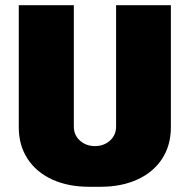

<svg xmlns="http://www.w3.org/2000/svg" viewBox="-20 -706 727 736"><path d="M263 -686V-221Q263 -188 286.5 -167Q310 -146 344 -146Q378 -146 401.5 -167Q425 -188 425 -221V-686H635V-218Q635 -149 601.5 -97.5Q568 -46 507 -18Q446 10 365 10H322Q241 10 180 -18Q119 -46 85.5 -97.5Q52 -149 52 -218V-686Z"/></svg>

Font: Chivo Black
Style: Regular
Weight: 900
Designer: Hector Gatti
Foundry: Omnibus-Type
Version: Version 1.007